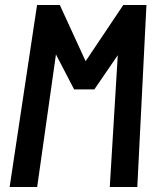

<svg xmlns="http://www.w3.org/2000/svg" viewBox="-20 -747 640 767"><path d="M203.5 -529.5 128.5 0H18.5L128 -727H219L322 -502.5L472.5 -727H565L528.5 0H418.5L450.5 -526.5L357 -390H276Z"/></svg>

Font: JuliaMono ExtraBoldItalic
Style: Regular
Weight: 800
Italic angle: -9°
Monospace: yes
Designer: cormullion
Foundry: corm
Version: Version 0.049; ttfautohint (v1.8.4)